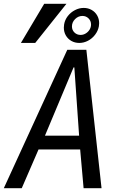

<svg xmlns="http://www.w3.org/2000/svg" viewBox="-24 -986 644 1006"><path d="M328.5 -725H428.5L508 0H414L396 -203H178L90 0H-4ZM390.5 -275 365.5 -633H361.5L211.5 -275ZM310.5 -841.5Q310.5 -849.5 312 -858.5Q316 -882 331.2 -901.8Q346.5 -921.5 368.8 -933Q391 -944.5 414.5 -944.5Q437.5 -944.5 456 -934Q474.5 -923.5 485 -905.2Q495.5 -887 495.5 -864.5Q495.5 -856.5 494 -848Q489.5 -824 474.2 -804Q459 -784 437 -772.5Q415 -761 391.5 -761Q368.5 -761 350 -771.5Q331.5 -782 321 -800.2Q310.5 -818.5 310.5 -841.5ZM453 -857.5Q453 -876.5 440 -889.5Q427 -902.5 408 -902.5Q386 -902.5 369.5 -886Q353 -869.5 353 -847.5Q353 -828.5 366 -815.8Q379 -803 398.5 -803Q412 -803 424.8 -810.5Q437.5 -818 445.2 -830.5Q453 -843 453 -857.5ZM85.5 -761 207.5 -966H324L160.5 -761Z"/></svg>

Font: JuliaMono
Style: Italic
Weight: 400
Italic angle: -9°
Monospace: yes
Designer: cormullion
Foundry: corm
Version: Version 0.057; ttfautohint (v1.8.4)